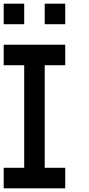

<svg xmlns="http://www.w3.org/2000/svg" viewBox="-20 -1020 484 1040"><path d="M333.3 -777.8V-666.7H222.2V-111.1H333.3V0H0V-111.1H111.1V-666.7H0V-777.8ZM111.1 -888.9H0V-1000H111.1ZM333.3 -888.9H222.2V-1000H333.3Z"/></svg>

Font: Pixeloid Sans
Style: Regular
Weight: 400
Designer: GGBotNet
Foundry: GGBotNet
Version: 0.5